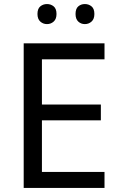

<svg xmlns="http://www.w3.org/2000/svg" viewBox="-20 -928 596 948"><path d="M496 0H97V-714H496V-635H187V-412H478V-334H187V-79H496ZM165 -859Q165 -885 179 -896.5Q193 -908 212 -908Q231 -908 245 -896.5Q259 -885 259 -859Q259 -834 245 -821.5Q231 -809 212 -809Q193 -809 179 -821.5Q165 -834 165 -859ZM353 -859Q353 -885 366.5 -896.5Q380 -908 399 -908Q418 -908 432 -896.5Q446 -885 446 -859Q446 -834 432 -821.5Q418 -809 399 -809Q380 -809 366.5 -821.5Q353 -834 353 -859Z"/></svg>

Font: Noto Sans Ugaritic
Style: Regular
Weight: 400
Designer: Monotype Design Team
Foundry: Monotype Imaging Inc.
Version: Version 2.001; ttfautohint (v1.8.4.7-5d5b)